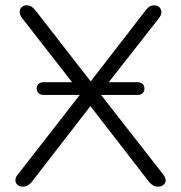

<svg xmlns="http://www.w3.org/2000/svg" viewBox="-20 -696 680 722"><path d="M38 -18Q38 -30 48 -41L280 -339H145Q132 -339 125 -345.5Q118 -352 118 -363Q118 -374 125 -380.5Q132 -387 145 -387H251L63 -628Q54 -640 54 -651Q54 -662 61.5 -669Q69 -676 80 -676Q91 -676 98 -671.5Q105 -667 114 -656L321 -390L527 -656Q535 -667 542.5 -671.5Q550 -676 561 -676Q572 -676 579.5 -668.5Q587 -661 587 -650Q587 -640 578 -628L389 -387H496Q509 -387 516 -380.5Q523 -374 523 -363Q523 -352 516 -345.5Q509 -339 496 -339H360L593 -41Q603 -28 603 -18Q603 -7 594.5 -0.5Q586 6 573 6Q555 6 539 -14L320 -297L101 -14Q85 6 67 6Q54 6 46 -0.5Q38 -7 38 -18Z"/></svg>

Font: SN Pro Light
Style: Regular
Weight: 300
Designer: Tobias Whetton
Foundry: Supernotes
Version: Version 1.002